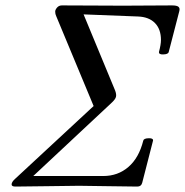

<svg xmlns="http://www.w3.org/2000/svg" viewBox="-20 -687 684 710"><path d="M37.1 2.9Q22.9 2.9 22.9 -4.9Q22.9 -14.2 36.1 -25.9L326.2 -294.9L188 -627Q184.1 -634.8 184.1 -644Q184.1 -650.9 190.9 -658.9Q197.8 -667 209 -667Q248 -667 323.7 -666.5Q399.4 -666 436 -666Q466.3 -666 526.1 -666.5Q585.9 -667 616.2 -667Q633.8 -667 639.9 -661.9Q646 -656.7 643.1 -646L604 -495.1Q602.1 -486.3 584.5 -485.8Q567.9 -484.9 567.9 -493.7Q567.9 -494.1 567.9 -495.1Q575.2 -522.5 575.2 -539.1Q575.2 -579.1 553 -601.8Q530.8 -624.5 490.2 -626L289.1 -633.8L405.8 -352.1Q411.1 -337.9 408.9 -329.1Q406.7 -320.3 395 -309.1L103 -36.1H361.8Q416 -36.1 454.8 -69.6Q493.7 -103 509.8 -167Q511.7 -175.3 529.3 -175.8Q545.9 -176.3 545.9 -168.5Q545.9 -168 545.9 -167L505.9 -11.2Q502.4 2.9 487.8 2.9Q451.2 2.9 379.4 1.5Q307.6 0 272 0Q233.9 0 155.8 1.5Q77.6 2.9 37.1 2.9Z"/></svg>

Font: Junicode SmCond
Style: Italic
Weight: 400
Width: 4
Italic angle: -11°
Designer: Peter S. Baker
Version: Version 2.206